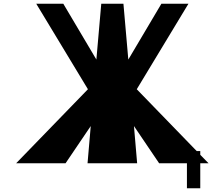

<svg xmlns="http://www.w3.org/2000/svg" viewBox="-20 -869 1166 1022"><path d="M1090 0H1046V133H975V0H827L693 -198L710 0H446L463 -198L329 0H66L448 -394L173 -849H317L493 -552L519 -849H637L663 -552L839 -849H983L708 -394L1027 -65H1046V-45Z"/></svg>

Font: OpenDyslexic
Style: Regular
Weight: 400
Designer: Abbie Gonzalez
Version: Version 0.920;hotconv 1.0.109;makeotfexe 2.5.65596